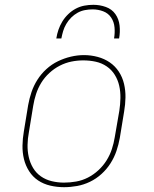

<svg xmlns="http://www.w3.org/2000/svg" viewBox="-20 -770 640 798"><path d="M246 8Q217 8 189 1.5Q161 -5 138.5 -20Q116 -35 101 -58.5Q86 -82 79.5 -109Q73 -136 73.5 -165Q74 -194 79 -223L97 -333Q102 -361 111 -387.5Q120 -414 135.5 -438.5Q151 -463 173 -483Q195 -503 221 -515.5Q247 -528 274.5 -534.5Q302 -541 329 -541Q358 -541 386 -533.5Q414 -526 436.5 -510.5Q459 -495 474 -472Q489 -449 495.5 -421.5Q502 -394 501.5 -365Q501 -336 496 -307L478 -197Q473 -169 464 -142.5Q455 -116 439.5 -91.5Q424 -67 402 -47Q380 -27 354 -14.5Q328 -2 300.5 3Q273 8 246 8ZM246 -11Q271 -11 296.5 -15.5Q322 -20 345.5 -32Q369 -44 389 -62.5Q409 -81 423 -103.5Q437 -126 445 -150.5Q453 -175 457 -200L476 -310Q480 -336 480.5 -362.5Q481 -389 475.5 -413.5Q470 -438 457 -459Q444 -480 423.5 -494Q403 -508 378 -513.5Q353 -519 326 -519Q301 -519 276.5 -514Q252 -509 228.5 -497Q205 -485 185 -466.5Q165 -448 151.5 -426Q138 -404 130 -379.5Q122 -355 118 -330L100 -220Q95 -194 94.5 -168Q94 -142 99.5 -117.5Q105 -93 117.5 -72Q130 -51 150 -37Q170 -23 195 -17Q220 -11 246 -11ZM214 -610Q217 -629 223 -646.5Q229 -664 239 -680.5Q249 -697 263.5 -711Q278 -725 295 -734Q312 -743 330.5 -746.5Q349 -750 368 -750Q395 -750 420 -741Q445 -732 459.5 -711.5Q474 -691 477 -664Q480 -637 475 -610H454Q458 -633 456 -656Q454 -679 442 -697Q430 -715 409 -723Q388 -731 365 -731Q349 -731 333 -728Q317 -725 302.5 -717Q288 -709 276 -697Q264 -685 255.5 -670.5Q247 -656 242.5 -641Q238 -626 235 -610Z"/></svg>

Font: Iosevka Curly Slab ThExObl
Style: Regular
Weight: 100
Width: 7
Italic angle: -9°
Monospace: yes
Designer: Belleve Invis
Foundry: Belleve Invis
Version: Version 11.1.0; ttfautohint (v1.8.3)